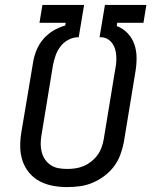

<svg xmlns="http://www.w3.org/2000/svg" viewBox="-20 -755 640 783"><path d="M253 8Q223 8 194.5 2.5Q166 -3 141.5 -16Q117 -29 99 -50.5Q81 -72 72 -99Q63 -126 62.5 -155.5Q62 -185 67 -215L115 -501Q119 -526 129 -550.5Q139 -575 156.5 -595.5Q174 -616 197.5 -630Q221 -644 246 -651L248 -662H141L153 -735H323L301 -603H295Q275 -602 256.5 -591.5Q238 -581 225.5 -564Q213 -547 206.5 -528Q200 -509 196 -489L149 -203Q146 -185 146 -167.5Q146 -150 150.5 -133.5Q155 -117 164.5 -103.5Q174 -90 188 -81Q202 -72 219 -69Q236 -66 254 -66Q271 -66 288 -68.5Q305 -71 321.5 -78Q338 -85 352.5 -96.5Q367 -108 377.5 -122.5Q388 -137 394 -153.5Q400 -170 403 -187L450 -473Q453 -487 454 -501Q455 -515 454 -528.5Q453 -542 449.5 -554.5Q446 -567 438.5 -577.5Q431 -588 420 -595Q409 -602 395 -603H386L408 -735H577L565 -662H458L456 -649Q482 -639 500.5 -619.5Q519 -600 528 -574Q537 -548 537 -519Q537 -490 532 -461L485 -175Q480 -149 470.5 -123.5Q461 -98 444.5 -76Q428 -54 405 -37Q382 -20 357 -9.5Q332 1 305.5 4.5Q279 8 253 8Z"/></svg>

Font: Iosevka Curly Extended
Style: Italic
Weight: 400
Width: 7
Italic angle: -9°
Monospace: yes
Designer: Belleve Invis
Foundry: Belleve Invis
Version: Version 11.1.0; ttfautohint (v1.8.3)